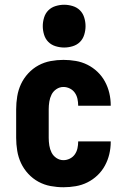

<svg xmlns="http://www.w3.org/2000/svg" viewBox="-20 -780 540 808"><path d="M247 8Q220 8 193 3Q166 -2 142 -15Q118 -28 99 -48.5Q80 -69 68.5 -93.5Q57 -118 52.5 -145.5Q48 -173 48 -200V-320Q48 -347 52.5 -374.5Q57 -402 68.5 -426.5Q80 -451 99 -471.5Q118 -492 142 -505Q166 -518 193 -523Q220 -528 247 -528Q273 -528 299 -523.5Q325 -519 348 -507.5Q371 -496 390 -478Q409 -460 421.5 -437Q434 -414 440 -388.5Q446 -363 446 -337V-335H309V-336Q309 -350 306 -364Q303 -378 295 -389.5Q287 -401 274 -407.5Q261 -414 247 -414Q231 -414 217.5 -405Q204 -396 197 -382Q190 -368 187.5 -352Q185 -336 185 -320V-200Q185 -184 187.5 -168Q190 -152 197 -138Q204 -124 217.5 -115Q231 -106 247 -106Q261 -106 274 -112.5Q287 -119 295 -130.5Q303 -142 306 -156Q309 -170 309 -184V-185H446V-183Q446 -157 440 -131.5Q434 -106 421.5 -83Q409 -60 390 -42Q371 -24 348 -12.5Q325 -1 299 3.5Q273 8 247 8ZM250 -580Q232 -580 214 -585.5Q196 -591 183.5 -603.5Q171 -616 165.5 -634Q160 -652 160 -670Q160 -688 165.5 -706Q171 -724 183.5 -736.5Q196 -749 214 -754.5Q232 -760 250 -760Q268 -760 286 -754.5Q304 -749 316.5 -736.5Q329 -724 334.5 -706Q340 -688 340 -670Q340 -652 334.5 -634Q329 -616 316.5 -603.5Q304 -591 286 -585.5Q268 -580 250 -580Z"/></svg>

Font: Iosevka Curly Heavy
Style: Regular
Weight: 900
Monospace: yes
Designer: Belleve Invis
Foundry: Belleve Invis
Version: Version 22.1.2; ttfautohint (v1.8.4)